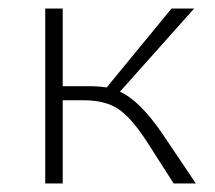

<svg xmlns="http://www.w3.org/2000/svg" viewBox="-20 -430 505 450"><path d="M361 -116 439 0H387L323 -100Q287 -155 256.5 -175Q226 -195 176 -195H127V0H86V-410H127V-228H188Q210 -228 230 -225L382 -410H435L261 -215Q307 -195 361 -116Z"/></svg>

Font: EauTestText Light
Style: Regular
Weight: 300
Designer: Christian Thalmann (Catharsis Fonts)
Version: Version 0.001;PS 000.001;hotconv 1.0.88;makeotf.lib2.5.64775